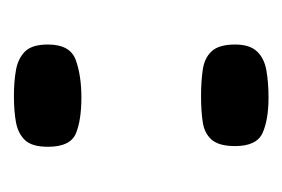

<svg xmlns="http://www.w3.org/2000/svg" viewBox="-85 -318 406 276"><g transform="rotate(90 118.0 -180.0)"><path d="M44 -46Q44 -78 66.5 -86Q89 -94 120 -94Q153 -94 172 -86Q191 -78 191 -46Q191 -23 181.5 -13Q172 -3 156 0Q140 3 118 3Q97 3 80.5 0Q64 -3 54 -13Q44 -23 44 -46ZM44 -315Q44 -336 54 -346.5Q64 -357 81.5 -360Q99 -363 120 -363Q152 -363 171 -354.5Q190 -346 190 -315Q190 -292 181 -281.5Q172 -271 156 -268.5Q140 -266 118 -266Q97 -266 80 -268.5Q63 -271 53.5 -281.5Q44 -292 44 -315Z"/></g></svg>

Font: r_Genos
Style: Bold
Weight: 700
Designer: Robert E. Leuschke
Foundry: Robert E. Leuschke
Version: Version 2.000;June 29, 2024;FontCreator 14.0.0.2814 32-bit